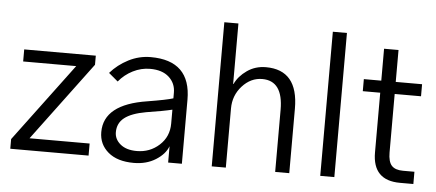

<svg xmlns="http://www.w3.org/2000/svg" viewBox="-51 -874 2287 1007"><g transform="rotate(5 1092.0 -371.0)"><path d="M31.2 0V-50.8L337.9 -461.9H58.6V-525.4H435.5V-477.5L127 -63.5H443.4V0Z M575.2 -134.8Q575.2 -97.7 606.4 -71.8Q637.7 -45.9 692.4 -45.9Q761.7 -45.9 811 -90.8Q860.4 -135.7 860.4 -205.1V-278.3Q817.4 -267.6 723.6 -252.9Q647.5 -239.3 611.3 -210.9Q575.2 -182.6 575.2 -134.8ZM499 -128.9Q499 -275.4 725.6 -310.5Q827.1 -327.1 860.4 -337.9V-368.2Q860.4 -417 825.2 -449.2Q790 -481.4 725.6 -481.4Q678.7 -481.4 635.3 -459.5Q591.8 -437.5 561.5 -400.4L512.7 -441.4Q551.8 -486.3 606.9 -514.6Q662.1 -543 723.6 -543Q934.6 -543 934.6 -336.9V0H862.3V-85.9Q846.7 -43.9 797.9 -13.2Q749 17.6 682.6 17.6Q595.7 17.6 547.4 -23.4Q499 -64.5 499 -128.9Z M1091.8 0V-758.8H1166V-440.4H1168Q1187.5 -482.4 1231 -512.7Q1274.4 -543 1330.1 -543Q1500 -543 1500 -339.8V0H1425.8V-327.1Q1425.8 -479.5 1316.4 -479.5Q1255.9 -479.5 1210.9 -429.7Q1166 -379.9 1166 -311.5V0Z M1663.1 0V-758.8H1737.3V0Z M1846.7 -461.9V-525.4H1938.5V-693.4H2014.6V-525.4H2153.3V-461.9H2014.6V-154.3Q2014.6 -105.5 2033.2 -85Q2051.8 -64.5 2092.8 -64.5H2153.3V0H2083Q1938.5 0 1938.5 -147.5V-461.9Z"/></g></svg>

Font: Batunionen A1
Style: Regular
Weight: 400
Designer: HanYang I&C Co.,Ltd.
Foundry: HanYang I&C Co.,Ltd.
Version: Version 2.50; ttfautohint (v1.6)